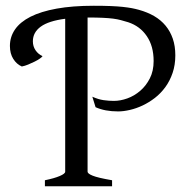

<svg xmlns="http://www.w3.org/2000/svg" viewBox="-20 -650 675 670"><path d="M136.7 0V-21Q169.9 -27.8 188.7 -35.9Q207.5 -43.9 207.5 -50.8V-584.5Q149.9 -577.1 122.3 -557.1Q94.7 -537.1 94.7 -505.9Q94.7 -488.3 104 -474.6Q113.3 -460.9 128.4 -454.1Q127 -451.2 119.4 -445.8Q111.8 -440.4 101.1 -435.1Q90.3 -429.7 78.4 -424.8Q66.4 -419.9 56.2 -418Q38.1 -425.8 26.4 -444.3Q14.6 -462.9 14.6 -489.7Q14.6 -521.5 32.5 -547.4Q50.3 -573.2 86.4 -591.6Q122.6 -609.9 177.7 -619.9Q232.9 -629.9 307.1 -629.9Q341.3 -629.9 365.7 -628.9Q390.1 -627.9 408.2 -626Q426.3 -624 439.5 -621.6Q452.6 -619.1 464.8 -615.7Q494.6 -607.4 518.1 -593.8Q541.5 -580.1 557.9 -560.3Q574.2 -540.5 583 -514.9Q591.8 -489.3 591.8 -457Q591.8 -423.3 582.3 -395.5Q572.8 -367.7 556.9 -345.9Q541 -324.2 520.5 -308.3Q500 -292.5 477.8 -282Q455.6 -271.5 433.3 -266.4Q411.1 -261.2 392.1 -261.2Q346.2 -261.2 313.5 -275.9L302.2 -312.5Q322.8 -303.2 341.6 -300.5Q360.4 -297.9 377.4 -297.9Q399.9 -297.9 424.3 -306.6Q448.7 -315.4 469.2 -333Q489.7 -350.6 502.9 -376.5Q516.1 -402.3 516.1 -437Q516.1 -488.8 492.4 -523.7Q468.8 -558.6 427.7 -572.3Q413.6 -576.7 401.6 -579.8Q389.6 -583 374.5 -585Q359.4 -586.9 338.4 -587.9Q317.4 -588.9 285.6 -588.9V-50.8Q285.6 -47.9 289.6 -44.4Q293.5 -41 303 -37.1Q312.5 -33.2 329.1 -29.3Q345.7 -25.4 371.1 -21V0Z"/></svg>

Font: Noto Serif Devanagari
Style: Bold
Weight: 700
Designer: Monotype Design Team
Foundry: Monotype Imaging Inc.
Version: Version 1.01